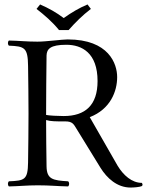

<svg xmlns="http://www.w3.org/2000/svg" viewBox="-20 -832 665 862"><path d="M187 -293C207 -287 232 -287 261 -287C264 -287 268 -287 272 -287C305 -287 310 -276 324 -253L431 -79C460 -32 506 10 566 10C581 10 608 8 618 3C619 0 620 -2 620 -3C620 -5 619 -7 617 -11C572 -11 534 -45 508 -88L383 -306C476 -342 506 -422 506 -486C506 -545 469 -655 284 -655C258 -655 188 -645 148 -645C98 -645 70 -649 20 -650C14 -644 14 -633 20 -627C90 -624 105 -619 106 -536C107 -453 108 -404 108 -321C108 -238 107 -186 106 -103C105 -24 90 -21 20 -18C14 -12 14 -1 20 5C69 4 99 0 150 0C206 0 236 4 286 5C292 -1 292 -12 286 -18C217 -22 190 -27 189 -85C188 -160 187 -221 187 -293ZM189 -583C190 -612 206 -631 278 -631C347 -631 418 -595 418 -468C418 -360 363 -311 266 -311C242 -311 200 -313 187 -316V-321C187 -404 188 -500 189 -583ZM245 -697H288C318 -731 350 -763 388 -792L373 -812C335 -796 303 -777 266 -751C233 -776 199 -795 160 -812L144 -792C180 -764 215 -734 245 -697Z"/></svg>

Font: Libertinus Serif Display
Style: Regular
Weight: 400
Designer: Philipp H. Poll, Khaled Hosny
Foundry: Caleb Maclennan
Version: Version 7.050;RELEASE